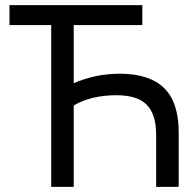

<svg xmlns="http://www.w3.org/2000/svg" viewBox="-20 -730 763 750"><path d="M180 0V-632H17V-710H536V-632H268V-405Q353 -442 448 -442Q563 -442 620.5 -386.5Q678 -331 678 -213V0H590V-203Q590 -283 553.5 -320.5Q517 -358 435 -358Q336 -358 268 -318V0Z"/></svg>

Font: Raleway-v4020 Medium
Style: Regular
Weight: 500
Designer: Matt McInerney, Pablo Impallari, Rodrigo Fuenzalida
Foundry: Matt McInerney, Pablo Impallari, Rodrigo Fuenzalida
Version: Version 4.020;PS 004.020;hotconv 1.0.88;makeotf.lib2.5.64775